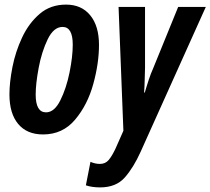

<svg xmlns="http://www.w3.org/2000/svg" viewBox="-20 -574 914 834"><path d="M410 -379Q410 -461 372 -507.5Q334 -554 267 -554Q199 -554 152 -513.5Q105 -473 76 -411Q47 -349 34 -282.5Q21 -216 21 -164Q21 -81 59 -35.5Q97 10 167 10Q252 10 306 -54Q360 -118 385 -208.5Q410 -299 410 -379ZM135 -163Q135 -210 148 -279.5Q161 -349 187 -403Q213 -457 252 -457Q296 -457 296 -380Q296 -328 282 -259Q268 -190 242 -138Q216 -86 180 -86Q135 -86 135 -163ZM591 85 874 -544H754L644 -274Q636 -257 626.5 -228.5Q617 -200 609 -172H606Q608 -199 608.5 -226.5Q609 -254 610 -280V-544H495L516 -6L482 71Q467 103 452.5 120.5Q438 138 414 138Q393 138 373 129L353 231Q379 240 415 240Q484 240 522 197Q560 154 591 85Z"/></svg>

Font: Noto Sans Display Condensed
Style: Bold Italic
Weight: 700
Width: 3
Designer: Monotype Design team
Foundry: Monotype Imaging Inc.
Version: 1.000